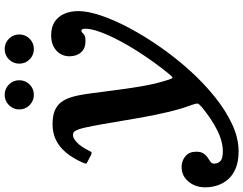

<svg xmlns="http://www.w3.org/2000/svg" viewBox="-207 -650 1042 822"><g transform="rotate(-90 314.0 -239.0)"><path d="M515 -615Q541 -615 559.2 -633.2Q577.5 -651.5 577.5 -677.5Q577.5 -703.5 559.2 -721.8Q541 -740 515 -740Q489 -740 470.8 -721.8Q452.5 -703.5 452.5 -677.5Q452.5 -651.5 470.8 -633.2Q489 -615 515 -615ZM319 -615Q345 -615 363.2 -633.2Q381.5 -651.5 381.5 -677.5Q381.5 -703.5 363.2 -721.8Q345 -740 319 -740Q293.5 -740 275 -721.8Q256.5 -703.5 256.5 -677.5Q256.5 -651.5 275 -633.2Q293.5 -615 319 -615ZM548.5 -394Q566.5 -394 574 -398.5Q581.5 -403 584.8 -407.2Q588 -411.5 594 -411.5Q602 -411.5 602 -394Q602 -369.5 587.8 -330.2Q573.5 -291 547.8 -243Q522 -195 487.2 -143Q452.5 -91 412 -41Q398 -23.5 393.5 -21.5Q389 -19.5 381.5 -45.5Q365.5 -95.5 355.5 -154.8Q345.5 -214 338.2 -272.5Q331 -331 324.2 -379Q317.5 -427 309 -454.5Q301 -480 287.8 -497.8Q274.5 -515.5 252 -525.2Q229.5 -535 193 -535Q155.5 -535 125.8 -520.5Q96 -506 72.2 -477.8Q48.5 -449.5 29.5 -407.5Q25 -397 24.2 -393Q23.5 -389 35 -384L62 -370Q71.5 -366 74 -369Q76.5 -372 80.5 -380.5Q97.5 -414.5 115.5 -431Q133.5 -447.5 145.5 -447.5Q158.5 -447.5 163 -440.2Q167.5 -433 170.5 -425Q177.5 -406 185.5 -364.2Q193.5 -322.5 202.5 -267.5Q211.5 -212.5 222.2 -152.8Q233 -93 246.2 -37.2Q259.5 18.5 276 61.5Q282.5 80.5 281.5 86.2Q280.5 92 266.5 104Q217.5 144.5 169 169.2Q120.5 194 76.5 194Q47 194 35.8 183.8Q24.5 173.5 24.5 156.5Q24.5 147 32.2 141.2Q40 135.5 50.2 129Q60.5 122.5 68 111.2Q75.5 100 75.5 80Q75.5 50 56.2 33.8Q37 17.5 9 17.5Q-16.5 17.5 -36 31.5Q-55.5 45.5 -66.2 68.2Q-77 91 -77 118.5Q-77 146 -68.5 171.5Q-60 197 -41.8 217.5Q-23.5 238 6 249.8Q35.5 261.5 77 261.5Q133.5 261.5 192.8 234Q252 206.5 310.8 159.2Q369.5 112 423.8 51.8Q478 -8.5 524 -74.5Q570 -140.5 604.5 -205.2Q639 -270 658.2 -326.8Q677.5 -383.5 677.5 -424.5Q677.5 -458 666.2 -484.2Q655 -510.5 632 -525.8Q609 -541 573.5 -541Q545 -541 525 -530.2Q505 -519.5 494.5 -501.8Q484 -484 484 -463Q484 -432 501 -413Q518 -394 548.5 -394Z"/></g></svg>

Font: Besley SemiBold
Style: Italic
Weight: 600
Italic angle: -13°
Designer: Owen Earl
Foundry: indestructible type*
Version: Version 2.001